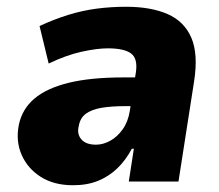

<svg xmlns="http://www.w3.org/2000/svg" viewBox="-20 -537 649 568"><path d="M196 11Q140 11 101 -13.5Q62 -38 44 -79Q26 -120 36 -169Q46 -215 82 -245.5Q118 -276 183 -292Q248 -308 346 -308H403L390 -223H350Q309 -223 280 -218Q251 -213 234 -200.5Q217 -188 213 -164Q207 -141 220.5 -125Q234 -109 264 -109Q285 -109 306 -120.5Q327 -132 343 -154.5Q359 -177 364 -209L382 -323Q388 -364 367.5 -379Q347 -394 299 -394Q267 -394 221.5 -384Q176 -374 124 -349L97 -460Q140 -480 182 -493Q224 -506 266.5 -511.5Q309 -517 353 -517Q426 -517 475.5 -495.5Q525 -474 546 -425.5Q567 -377 554 -295L508 0H361L376 -97H370Q352 -63 327 -39Q302 -15 270 -2Q238 11 196 11Z"/></svg>

Font: Nunito Sans 7pt SemiCondensed Black
Style: Italic
Weight: 900
Width: 4
Italic angle: -9°
Designer: Vernon Adams
Foundry: Vernon Adams
Version: Version 3.101;gftools[0.9.27]